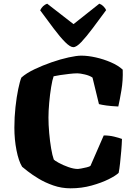

<svg xmlns="http://www.w3.org/2000/svg" viewBox="-20 -1022 731 1042"><path d="M363 0Q314 0 269.5 -15.5Q225 -31 189.5 -52.5Q154 -74 130.5 -92.5Q107 -111 100 -117Q81 -148 69.5 -206.5Q58 -265 58 -329Q58 -386 64 -441Q70 -496 79 -539Q88 -582 96 -601Q123 -625 167 -646Q211 -667 260 -684Q309 -701 352.5 -710.5Q396 -720 421 -720Q457 -720 499.5 -710.5Q542 -701 581.5 -684Q621 -667 646 -644Q648 -586 639 -532.5Q630 -479 622 -444Q582 -446 557 -449.5Q532 -453 517 -457L482 -601Q466 -612 440 -618Q414 -624 400 -624Q382 -624 356 -621Q330 -618 306.5 -614.5Q283 -611 271 -608Q264 -589 257.5 -549Q251 -509 247 -464Q243 -419 243 -384Q243 -345 247 -300Q251 -255 257.5 -216.5Q264 -178 272 -156Q276 -151 298.5 -138.5Q321 -126 350.5 -115.5Q380 -105 403 -105Q406 -105 420.5 -107.5Q435 -110 451 -114Q467 -118 471 -122L543 -287Q573 -287 599.5 -280.5Q626 -274 642 -268Q641 -237 638 -202Q635 -167 631.5 -135.5Q628 -104 624 -84Q609 -69 570 -49.5Q531 -30 477 -15Q423 0 363 0ZM378 -766Q361 -766 333.5 -793.5Q306 -821 271.5 -867Q237 -913 198 -966Q211 -993 236 -1002L379 -891L519 -1002Q531 -998 541.5 -987.5Q552 -977 556 -967Q517 -914 482.5 -868Q448 -822 421.5 -794Q395 -766 378 -766Z"/></svg>

Font: Texturina Black
Style: Regular
Weight: 900
Designer: Guillermo Torres Carreño
Foundry: Omnibus-Type
Version: Version 1.002; ttfautohint (v1.8.3)